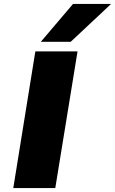

<svg xmlns="http://www.w3.org/2000/svg" viewBox="-20 -963 589 983"><path d="M48 0 161 -700H377L263 0ZM189 -749 354 -943H549L342 -749Z"/></svg>

Font: Georama ExtraExtended
Style: Bold Italic
Weight: 700
Width: 8
Italic angle: -9°
Designer: Jean-Baptiste Levee
Foundry: Production Type
Version: Version 1.000